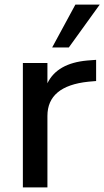

<svg xmlns="http://www.w3.org/2000/svg" viewBox="-20 -812 452 832"><path d="M79.1 0V-539.1H185.5V-451.2Q227.5 -538.1 358.4 -549.8L396.5 -552.7V-460.9L363.3 -458Q185.5 -439.5 185.5 -309.6V0ZM206.1 -606.4 306.6 -792H412.1L278.3 -606.4Z"/></svg>

Font: Min Sans Medium
Style: Regular
Weight: 500
Designer: Jinseong-Kim, NotoSansCJK, Nunito
Foundry: Jinseong-Kim
Version: Version 1.400;Glyphs 3.1.2 (3151)